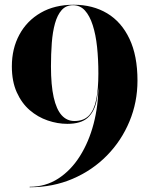

<svg xmlns="http://www.w3.org/2000/svg" viewBox="-20 -780 650 810"><path d="M105 10V8Q172.5 8 226 -26.8Q279.5 -61.5 317.2 -121.5Q355 -181.5 375 -258Q395 -334.5 395 -417.5V-470Q395 -530 389.5 -582Q384 -634 371.2 -673.8Q358.5 -713.5 338.2 -735.8Q318 -758 288 -758Q258.5 -758 240.2 -737.5Q222 -717 212 -681.2Q202 -645.5 198.5 -599Q195 -552.5 195 -500Q195 -420.5 206.5 -369.5Q218 -318.5 240 -294Q262 -269.5 294 -269.5Q333 -269.5 355 -292.5Q377 -315.5 386 -360.2Q395 -405 395 -470H397Q397 -404 387.8 -356.5Q378.5 -309 350 -283.2Q321.5 -257.5 264 -257.5Q222.5 -257.5 181 -271.8Q139.5 -286 105.5 -315.2Q71.5 -344.5 50.8 -390.5Q30 -436.5 30 -500Q30 -575 61.8 -633.8Q93.5 -692.5 152 -726.2Q210.5 -760 291 -760Q371.5 -760 432 -723.8Q492.5 -687.5 526.2 -616.2Q560 -545 560 -440Q560 -349 526.2 -267.8Q492.5 -186.5 431.2 -124Q370 -61.5 286.8 -25.8Q203.5 10 105 10Z"/></svg>

Font: Bodoni Moda 96pt
Style: Bold
Weight: 700
Version: Version 2.005